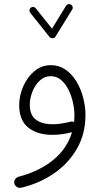

<svg xmlns="http://www.w3.org/2000/svg" viewBox="-20 -643 503 928"><path d="M323.2 -620.6Q329.1 -617.2 331.1 -610.1Q333 -603 329.1 -597.2L248 -465.8Q243.7 -458 233.9 -458.3Q224.1 -458.5 219.7 -463.9L126 -581.5Q121.6 -586.9 122.6 -594.2Q123.5 -601.6 128.9 -606Q134.3 -610.4 141.6 -609.4Q148.9 -608.4 152.8 -603L231.4 -504.4L299.3 -615.2Q303.2 -621.1 310.3 -622.8Q317.4 -624.5 323.2 -620.6ZM226.1 -328.1Q265.6 -328.1 296.6 -306.6Q327.6 -285.2 349.1 -249.8Q370.6 -214.4 381.8 -171.6Q393.1 -128.9 393.1 -86.9Q393.1 3.9 351.8 75.7Q310.5 147.5 240 195.8Q169.4 244.1 81.5 264.6Q70.3 266.6 61 260.3Q51.8 253.9 49.3 243.2Q46.9 231.9 53.5 222.9Q60.1 213.9 70.8 210.9Q168.5 186 236.3 130.9Q304.2 75.7 328.1 -3.9Q277.8 8.8 234.4 8.8Q159.7 8.8 116.2 -26.6Q72.8 -62 72.8 -134.8Q72.8 -181.2 92.3 -225.6Q111.8 -270 146.2 -299.1Q180.7 -328.1 226.1 -328.1ZM124 -136.7Q124 -86.4 153.8 -64.5Q183.6 -42.5 233.9 -42.5Q255.4 -42.5 277.1 -45.9Q298.8 -49.3 321.3 -54.7Q329.6 -57.1 338.4 -53.2Q339.8 -68.8 339.8 -85Q339.8 -114.7 332.5 -147.7Q325.2 -180.7 310.8 -209.7Q296.4 -238.8 274.9 -256.8Q253.4 -274.9 225.1 -274.9Q194.8 -274.9 171.9 -253.2Q148.9 -231.4 136.5 -199.5Q124 -167.5 124 -136.7Z"/></svg>

Font: Mikhak-DS2-FD Light
Style: Regular
Weight: 300
Designer: Amin Abedi
Version: Version 3.2